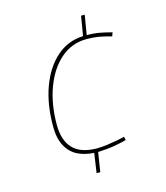

<svg xmlns="http://www.w3.org/2000/svg" viewBox="-111 -720 785 910"><g transform="rotate(-15 282.0 -265.0)"><path d="M250 105 264 9Q220 7 185 -10Q150 -27 129 -64.5Q108 -102 108 -163Q108 -270 138.5 -353.5Q169 -437 224.5 -486.5Q280 -536 356 -539L372 -635H390L374 -539Q409 -539 438.5 -533.5Q468 -528 496 -520L489 -502Q466 -509 435.5 -515Q405 -521 367 -521Q295 -521 241 -474Q187 -427 157 -346.5Q127 -266 127 -165Q127 -88 165.5 -48Q204 -8 283 -8Q305 -8 331.5 -11.5Q358 -15 382 -19.5Q406 -24 420 -28L424 -11Q404 -5 367.5 1.5Q331 8 283 10L268 105Z"/></g></svg>

Font: Georama Thin
Style: Italic
Weight: 100
Italic angle: -9°
Designer: Jean-Baptiste Levee
Foundry: Production Type
Version: Version 1.000